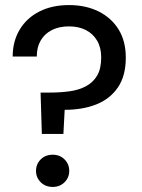

<svg xmlns="http://www.w3.org/2000/svg" viewBox="-20 -732 559 757"><path d="M145 -204 140 -367H176Q217 -367 254 -372Q291 -377 319 -392Q347 -407 363 -434Q379 -461 379 -506Q379 -544 363 -571.5Q347 -599 318.5 -613.5Q290 -628 252 -628Q213 -628 184.5 -613.5Q156 -599 140.5 -572.5Q125 -546 125 -509H30Q30 -569 57.5 -615Q85 -661 135 -686.5Q185 -712 252 -712Q318 -712 368.5 -687Q419 -662 447.5 -616Q476 -570 476 -505Q476 -433 445 -387.5Q414 -342 360 -320.5Q306 -299 235 -299L230 -204ZM188 5Q159 5 140.5 -13.5Q122 -32 122 -58Q122 -85 140.5 -103.5Q159 -122 188 -122Q216 -122 234.5 -103.5Q253 -85 253 -58Q253 -32 234.5 -13.5Q216 5 188 5Z"/></svg>

Font: DM Sans 28pt Medium
Style: Regular
Weight: 500
Version: Version 4.004;gftools[0.9.30]